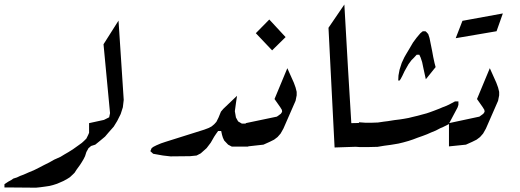

<svg xmlns="http://www.w3.org/2000/svg" viewBox="-20 -659 2336 863"><path d="M387.7 -89.8V-46.9V-25.4V-1L377.9 6.8L368.2 24.4L362.3 43L355.5 56.6L346.7 71.3L339.8 82L332 92.8L324.2 103.5L315.4 117.2L307.6 125L293.9 137.7L283.2 144.5L265.6 154.3L250 161.1L236.3 167L217.8 172.9L202.1 176.8L182.6 179.7L161.1 182.6L141.6 184.6L22.5 183.6H0V176.8V168.9L11.7 161.1L17.6 157.2L30.3 150.4L40 143.6L55.7 138.7L70.3 131.8L85.9 126L110.4 115.2L131.8 106.4L155.3 94.7L177.7 83L201.2 71.3L223.6 58.6L252 45.9L269.5 35.2L288.1 24.4L309.6 10.7L330.1 -3.9L347.7 -16.6L357.4 -25.4L368.2 -36.1L376 -51.8L381.8 -65.4Z M512.7 -566.4 536.1 -210 532.2 -176.8 522.5 -146.5 506.8 -115.2 491.2 -89.8 468.8 -64.5 452.1 -44.9 428.7 -25.4 408.2 -8.8 380.4 0V-105.5L447.3 -120.1L470.7 -131.8L474.6 -150.4L445.3 -460Z M1066.9 -103.5H1095.7V0H1035.6H1022L1005.4 -8.8L987.8 -27.3L981.9 -40L978 -52.7L974.1 -70.3H960.4L950.7 -56.6L942.9 -44.9L927.2 -17.6L908.7 6.8L882.3 30.3L863.8 40L834.5 43L746.6 43.9L712.4 40L668.5 32.2L655.8 20.5L661.6 6.8L669.4 1L683.1 -5.9L703.6 -14.6L724.1 -21.5L897.9 -76.2L918.5 -84L931.2 -90.8L942.9 -100.6L952.6 -111.3L962.4 -130.9L973.1 -157.2L983.9 -169.9L1045.4 -228.5L1040.5 -195.3L1035.6 -159.2L1040.5 -130.9L1050.3 -113.3Z M1271.5 -352.5 1300.8 -287.1 1308.6 -265.6 1313.5 -246.1V-230.5L1308.6 -206.1L1253.9 -81.1L1241.2 -58.6L1227.5 -43L1211.9 -31.2L1192.4 -21.5L1164.1 -8.8L1084.5 0V-105.5L1224.6 -134.8L1242.2 -147.5L1248 -156.2L1247.1 -165L1239.3 -177.7L1213.9 -213.9ZM1263.7 -492.2 1203.1 -432.6 1129.9 -509.8 1190.4 -571.3Z M1527.8 -638.7 1544.4 -347.7 1559.1 -105.5 1602.1 -106.4V0L1483.9 3.9L1465.3 -360.4L1456.5 -534.2Z M1938 -357.4 1894 -302.7 1888.2 -329.1 1883.3 -351.6 1877.4 -379.9 1870.6 -400.4 1864.7 -413.1H1853L1839.4 -398.4L1829.6 -388.7L1815.9 -370.1L1807.1 -354.5L1798.3 -338.9L1788.6 -318.4L1780.8 -303.7L1775.9 -296.9H1770L1771 -319.3L1775.9 -345.7L1785.6 -376L1797.4 -401.4L1805.2 -415L1819.8 -439.5L1836.4 -467.8L1853 -490.2L1869.6 -509.8L1880.4 -518.6H1892.1L1897 -514.6L1904.8 -505.9L1910.6 -488.3L1915.5 -463.9L1922.4 -429.7L1927.2 -403.3L1933.1 -376ZM1996.6 -100.6 1969.2 -86.9 1959.5 -83 1939 -72.3 1917.5 -63.5 1899.9 -55.7 1879.4 -47.9 1856.9 -40 1836.4 -32.2 1815.9 -25.4 1791.5 -18.6 1771 -13.7 1753.4 -10.7 1735.8 -7.8 1706.5 -3.9 1677.2 1 1636.2 2H1596.2L1567.9 0L1542.5 -2.9L1594.2 -109.4L1621.6 -107.4H1651.9L1679.2 -108.4L1705.6 -112.3L1722.2 -114.3L1752.4 -119.1L1776.9 -122.1L1795.4 -125L1816.9 -128.9L1832.5 -132.8L1853 -137.7L1871.6 -142.6L1897 -149.4L1911.6 -154.3L1930.2 -161.1L1955.6 -170.9L1969.2 -176.8L1980 -180.7L1997.6 -188.5L2010.3 -195.3L2024.9 -203.1H2040.5V-187.5L2036.6 -175.8Z M2181.6 -352.5 2210.9 -287.1 2218.8 -265.6 2223.6 -246.1V-230.5L2218.8 -206.1L2164.1 -81.1L2151.4 -58.6L2137.7 -43L2122.1 -31.2L2102.5 -21.5L2074.2 -8.8L1998 -1V-105.5L2134.8 -134.8L2152.3 -147.5L2158.2 -156.2L2157.2 -165L2149.4 -177.7L2124 -213.9ZM2240.2 -598.6 2211.9 -518.6 2028.3 -487.3 2058.6 -565.4Z"/></svg>

Font: LaylaRuqaa
Style: Regular
Weight: 400
Version: Version 2.0